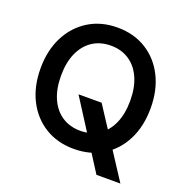

<svg xmlns="http://www.w3.org/2000/svg" viewBox="-143 -842 1040 1077"><g transform="rotate(20 377.5 -303.5)"><path d="M548 105 299 -285H437L691 105ZM378 12Q280 12 206 -33.5Q132 -79 90.5 -160.5Q49 -242 49 -350Q49 -457 90.5 -538.5Q132 -620 206 -666Q280 -712 378 -712Q476 -712 550 -666Q624 -620 665 -538.5Q706 -457 706 -350Q706 -242 665 -160.5Q624 -79 550 -33.5Q476 12 378 12ZM378 -96Q440 -96 486.5 -126.5Q533 -157 558.5 -214Q584 -271 584 -350Q584 -429 558.5 -486Q533 -543 486.5 -573.5Q440 -604 378 -604Q315 -604 268.5 -573.5Q222 -543 196.5 -486Q171 -429 171 -350Q171 -271 196.5 -214Q222 -157 268.5 -126.5Q315 -96 378 -96Z"/></g></svg>

Font: DM Sans 9pt
Style: Semibold
Weight: 600
Designer: Colophon Foundry, Jonny Pinhorn
Foundry: Colophon Foundry
Version: Version 4.004;gftools[0.9.30]